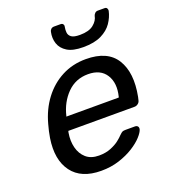

<svg xmlns="http://www.w3.org/2000/svg" viewBox="-136 -832 830 940"><g transform="rotate(-20 279.0 -361.5)"><path d="M231 10Q127 10 79.5 -54Q32 -118 49 -227Q51 -240 55.5 -260.5Q60 -281 64 -294Q83 -365 123 -418Q163 -471 219.5 -500.5Q276 -530 345 -530Q458 -530 502 -459Q546 -388 523 -269L519 -252Q517 -242 508.5 -235.5Q500 -229 490 -229H145Q145 -226 143 -220Q136 -179 145 -143.5Q154 -108 179 -86Q204 -64 246 -64Q281 -64 308 -75Q335 -86 352 -99.5Q369 -113 376 -121Q388 -133 393.5 -135.5Q399 -138 411 -138H459Q468 -138 473 -132.5Q478 -127 476 -117Q472 -102 452.5 -80.5Q433 -59 400.5 -38.5Q368 -18 325 -4Q282 10 231 10ZM160 -298H433L434 -301Q451 -368 423 -412.5Q395 -457 330 -457Q265 -457 221 -412.5Q177 -368 161 -301ZM355 -589Q301 -589 272 -607Q243 -625 233.5 -653.5Q224 -682 231 -714Q232 -721 238 -727Q244 -733 254 -733H288Q297 -733 301 -727Q305 -721 303 -714Q300 -698 301.5 -684Q303 -670 315.5 -660.5Q328 -651 360 -651Q407 -651 431 -670.5Q455 -690 459 -714Q461 -721 467 -727Q473 -733 482 -733H517Q526 -733 529.5 -727Q533 -721 532 -714Q525 -682 505.5 -653.5Q486 -625 449.5 -607Q413 -589 355 -589Z"/></g></svg>

Font: Lubike
Style: Italic
Weight: 400
Italic angle: -12°
Foundry: Honoka55
Version: Version 1.000;July 22, 2022;FontCreator 14.0.0.2862 64-bit